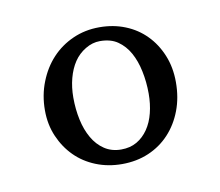

<svg xmlns="http://www.w3.org/2000/svg" viewBox="-43 -584 398 348"><g transform="rotate(-10 156.5 -410.5)"><path d="M155.3 -511.2Q141.6 -511.2 128.7 -503.4Q115.7 -495.6 107.4 -483.2Q99.1 -470.7 94.7 -454.1Q90.3 -437.5 90.3 -418.5Q90.3 -397 94.5 -377.7Q98.6 -358.4 107.2 -343.5Q115.7 -328.6 128.9 -319.8Q142.1 -311 159.7 -311Q176.3 -311 188.5 -318.1Q200.7 -325.2 209.2 -337.6Q217.8 -350.1 221.9 -366.7Q226.1 -383.3 226.1 -402.3Q226.1 -423.8 221.9 -443.6Q217.8 -463.4 209.5 -478.3Q201.2 -493.2 188.2 -502.2Q175.3 -511.2 155.3 -511.2ZM158.7 -536.1Q184.6 -536.1 206.3 -527.3Q228 -518.6 243.9 -502.4Q259.8 -486.3 269 -463.9Q278.3 -441.4 278.3 -414.1Q278.3 -385.7 269.3 -362.1Q260.3 -338.4 244.1 -321Q228 -303.7 205.8 -294.2Q183.6 -284.7 156.7 -284.7Q130.9 -284.7 108.6 -293.7Q86.4 -302.7 70.6 -318.6Q54.7 -334.5 45.2 -356.4Q35.6 -378.4 35.6 -404.8Q35.6 -432.6 45.2 -456.8Q54.7 -481 71 -498.5Q87.4 -516.1 109.9 -526.1Q132.3 -536.1 158.7 -536.1Z"/></g></svg>

Font: Parastoo Print
Style: Print
Weight: 400
Foundry: Saber Rastikerdar (saber.rastikerdar@gmail.com)
Version: Version 1.0.0-alpha5